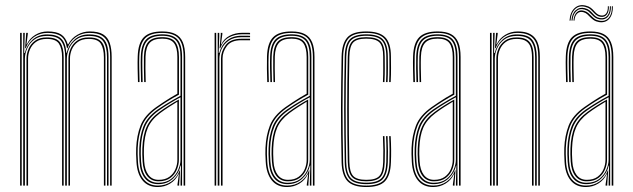

<svg xmlns="http://www.w3.org/2000/svg" viewBox="-20 -729 2485 754"><path d="M412.5 0V-505.2Q412.5 -535.8 405.5 -556.8Q398.5 -577.8 380.9 -588.8Q363.2 -599.8 331.2 -599.8Q300.8 -599.8 277.5 -583Q254.2 -566.2 245.2 -539.8H243Q238.2 -572.5 220.1 -586.1Q202 -599.8 166.5 -599.8Q136.8 -599.8 114.1 -584Q91.5 -568.2 81 -539.8H78.5L83 -600H89.2V-595.8L84 -555.2H85.5Q95.8 -578 118.1 -591.8Q140.5 -605.5 167.2 -605.5Q201.2 -605.5 219.6 -593.9Q238 -582.2 246 -555.2H248Q260.8 -579.2 283.8 -592.4Q306.8 -605.5 332 -605.5Q366.2 -605.5 384.9 -594Q403.5 -582.5 411 -560.1Q418.5 -537.8 418.5 -505.8V0ZM59 0V-600H65.2V0ZM84 0V-499Q84 -517.5 91.9 -536.6Q99.8 -555.8 117.4 -568.9Q135 -582 164.2 -582Q202.8 -582 216.4 -561.9Q230 -541.8 230 -504.2V0H223.8V-504Q223.8 -538.8 211.5 -557.5Q199.2 -576.2 163.8 -576.2Q137.5 -576.2 121.2 -564.4Q105 -552.5 97.6 -534.8Q90.2 -517 90.2 -499.2V0ZM71.2 0V-600H77.2L75 -521.2H77.5Q84.8 -552 107.6 -572.9Q130.5 -593.8 165.8 -593.8Q203.2 -593.8 220.5 -577Q237.8 -560.2 240.5 -521.2H241.8Q249 -552 272.1 -573Q295.2 -594 330.2 -593.8Q360.8 -593.8 377.2 -583.1Q393.8 -572.5 400 -552.8Q406.2 -533 406.2 -505V0H400.2V-504.8Q400.2 -544.8 385.8 -566.4Q371.2 -588 329.2 -588Q298.5 -588 279.4 -573.5Q260.2 -559 251.4 -538.2Q242.5 -517.5 242.5 -498.8V0H236V-504.8Q236 -544.8 221.4 -566.4Q206.8 -588 164.8 -588Q134 -588 114.8 -573.5Q95.5 -559 86.6 -538.2Q77.8 -517.5 77.8 -498.8V0ZM248.8 0V-499Q248.8 -517.5 256.6 -536.6Q264.5 -555.8 282.1 -568.9Q299.8 -582 328.8 -582Q354.8 -582 368.9 -573Q383 -564 388.5 -546.8Q394 -529.5 394 -504.2V0H388V-504Q388 -538.2 376 -557.2Q364 -576.2 328.2 -576.2Q302 -576.2 285.8 -564.4Q269.5 -552.5 262.1 -534.8Q254.8 -517 254.8 -499.2V0Z M701 0V-505Q701 -556 681.5 -577.9Q662 -599.8 617.2 -599.8Q570 -599.8 549.4 -578Q528.8 -556.2 527 -507.5Q526.2 -485 526.8 -458.8Q527.2 -432.5 528 -406.8H521.8Q521 -432.8 520.5 -459.4Q520 -486 520.8 -507.8Q522.5 -560 544.9 -582.8Q567.2 -605.5 617.2 -605.5Q649.5 -605.5 669.1 -595.2Q688.8 -585 698 -563Q707.2 -541 707.2 -505V0ZM602 -11.2Q632.2 -11.2 651.4 -26Q670.5 -40.8 679.6 -61.8Q688.8 -82.8 688.8 -101.2V-347Q670.2 -337.2 646.1 -322.6Q622 -308 602.2 -293.8Q564.2 -266.5 549.6 -231.8Q535 -197 533 -146.5Q532.5 -132.2 532.8 -123.4Q533 -114.5 534 -95Q536.2 -54.2 554.1 -32.8Q572 -11.2 602 -11.2ZM602.5 -17Q574.8 -17 558.5 -37.2Q542.2 -57.5 540 -95.2Q539 -112.5 538.8 -123.1Q538.5 -133.8 539 -146.2Q541 -198.5 555.9 -231.2Q570.8 -264 605.8 -289.5Q622 -301.5 642.9 -314.8Q663.8 -328 682.5 -338.2V-101Q682.5 -82.8 674.6 -63.2Q666.8 -43.8 649.2 -30.4Q631.8 -17 602.5 -17ZM603 -22.8Q629.2 -22.8 645.5 -34.9Q661.8 -47 669.1 -65.1Q676.5 -83.2 676.5 -100.8V-329.5Q661.5 -320.5 643.6 -309Q625.8 -297.5 608.2 -284.5Q574.5 -259 560.8 -227.4Q547 -195.8 545.2 -146.2Q544.8 -133 545 -124.1Q545.2 -115.2 546.2 -95.5Q548.2 -61.5 562.9 -42.1Q577.5 -22.8 603 -22.8ZM599.5 5.5Q560.8 5.5 539.5 -20.9Q518.2 -47.2 515.8 -93.8Q514.8 -111.5 514.5 -123.8Q514.2 -136 514.8 -147.8Q516.8 -196.5 532 -236Q547.2 -275.5 593.2 -308.2Q606.5 -317.5 620.2 -326.6Q634 -335.8 648.1 -344.5Q662.2 -353.2 676.5 -361V-505Q676.5 -542 663.4 -559.6Q650.2 -577.2 617.2 -577.2Q582.5 -577.2 567.6 -560.5Q552.8 -543.8 551.5 -506.8Q550.8 -485.5 551.1 -461.4Q551.5 -437.2 552.2 -406.8H546.2Q545.5 -435.8 545.1 -461.1Q544.8 -486.5 545.2 -506.8Q546.5 -546.5 562.6 -564.8Q578.8 -583 617.2 -583Q653.5 -583 668.1 -564.1Q682.8 -545.2 682.8 -505V-357.2Q659.8 -345 637.5 -331Q615.2 -317 595.8 -303Q552.5 -272 537.6 -234Q522.8 -196 520.8 -147.5Q520.2 -133 520.5 -123.8Q520.8 -114.5 521.8 -94.2Q524.2 -48.8 544.6 -24.5Q565 -0.2 600.2 -0.2Q630.5 -0.2 653.1 -16.4Q675.8 -32.5 685.8 -60.2H687.2L683.5 -7.2V0H677V-4.8L682.5 -44.8H681Q670.2 -21.5 648 -8Q625.8 5.5 599.5 5.5ZM689 0V-15L690.8 -78.8H689.2Q683.2 -50 659.9 -27.9Q636.5 -5.8 601 -5.8Q568 -5.8 549.1 -28.8Q530.2 -51.8 528 -94.5Q527 -112.2 526.8 -123.2Q526.5 -134.2 527 -147.2Q528.8 -194.5 542.8 -231.4Q556.8 -268.2 599.2 -298.8Q613.5 -308.8 629.5 -318.6Q645.5 -328.5 661 -337.5Q676.5 -346.5 688.8 -353V-505Q688.8 -550 672.2 -569.2Q655.8 -588.5 617.2 -588.5Q577 -588.5 558.8 -569.6Q540.5 -550.8 539.2 -507Q538.5 -484.5 539 -458.4Q539.5 -432.2 540.2 -406.8H534Q533.2 -432.8 532.8 -459.4Q532.2 -486 533 -507.2Q534.5 -553.5 553.9 -573.9Q573.2 -594.2 617.2 -594.2Q658.8 -594.2 676.9 -573.5Q695 -552.8 695 -505V0Z M835 0V-600H841V-585L838.8 -521.2H841.2Q849 -552 871.8 -570.4Q894.5 -588.8 929.5 -588.8Q938 -588.8 946.2 -588.6Q954.5 -588.5 962 -588.5V-582.8Q954.5 -582.8 946 -582.9Q937.5 -583 929.2 -583Q898 -583 878.6 -569.6Q859.2 -556.2 850.4 -536.8Q841.5 -517.2 841.5 -498.8V0ZM822.8 0V-600H829V0ZM847.8 0V-499Q847.8 -526.8 866.2 -551.8Q884.8 -576.8 928 -576.8Q936.5 -576.8 945 -576.8Q953.5 -576.8 962 -576.8V-571Q953.5 -571 945 -571Q936.5 -571 928 -571Q888.2 -571 871.1 -548.4Q854 -525.8 854 -499.2V0ZM842.2 -539.8 847 -592.8V-600H853.2V-595.2L847.8 -555.2H849.2Q859.8 -577.8 882.4 -589Q905 -600.2 930.8 -600.2Q938.2 -600.2 945.9 -600.2Q953.5 -600.2 962 -600V-594.2Q954 -594.5 946.2 -594.5Q938.5 -594.5 931 -594.5Q901.2 -594.5 878.2 -581.4Q855.2 -568.2 844.8 -539.8Z M1208.8 0V-505Q1208.8 -556 1189.2 -577.9Q1169.8 -599.8 1125 -599.8Q1077.8 -599.8 1057.1 -578Q1036.5 -556.2 1034.8 -507.5Q1034 -485 1034.5 -458.8Q1035 -432.5 1035.8 -406.8H1029.5Q1028.8 -432.8 1028.2 -459.4Q1027.8 -486 1028.5 -507.8Q1030.2 -560 1052.6 -582.8Q1075 -605.5 1125 -605.5Q1157.2 -605.5 1176.9 -595.2Q1196.5 -585 1205.8 -563Q1215 -541 1215 -505V0ZM1109.8 -11.2Q1140 -11.2 1159.1 -26Q1178.2 -40.8 1187.4 -61.8Q1196.5 -82.8 1196.5 -101.2V-347Q1178 -337.2 1153.9 -322.6Q1129.8 -308 1110 -293.8Q1072 -266.5 1057.4 -231.8Q1042.8 -197 1040.8 -146.5Q1040.2 -132.2 1040.5 -123.4Q1040.8 -114.5 1041.8 -95Q1044 -54.2 1061.9 -32.8Q1079.8 -11.2 1109.8 -11.2ZM1110.2 -17Q1082.5 -17 1066.2 -37.2Q1050 -57.5 1047.8 -95.2Q1046.8 -112.5 1046.5 -123.1Q1046.2 -133.8 1046.8 -146.2Q1048.8 -198.5 1063.6 -231.2Q1078.5 -264 1113.5 -289.5Q1129.8 -301.5 1150.6 -314.8Q1171.5 -328 1190.2 -338.2V-101Q1190.2 -82.8 1182.4 -63.2Q1174.5 -43.8 1157 -30.4Q1139.5 -17 1110.2 -17ZM1110.8 -22.8Q1137 -22.8 1153.2 -34.9Q1169.5 -47 1176.9 -65.1Q1184.2 -83.2 1184.2 -100.8V-329.5Q1169.2 -320.5 1151.4 -309Q1133.5 -297.5 1116 -284.5Q1082.2 -259 1068.5 -227.4Q1054.8 -195.8 1053 -146.2Q1052.5 -133 1052.8 -124.1Q1053 -115.2 1054 -95.5Q1056 -61.5 1070.6 -42.1Q1085.2 -22.8 1110.8 -22.8ZM1107.2 5.5Q1068.5 5.5 1047.2 -20.9Q1026 -47.2 1023.5 -93.8Q1022.5 -111.5 1022.2 -123.8Q1022 -136 1022.5 -147.8Q1024.5 -196.5 1039.8 -236Q1055 -275.5 1101 -308.2Q1114.2 -317.5 1128 -326.6Q1141.8 -335.8 1155.9 -344.5Q1170 -353.2 1184.2 -361V-505Q1184.2 -542 1171.1 -559.6Q1158 -577.2 1125 -577.2Q1090.2 -577.2 1075.4 -560.5Q1060.5 -543.8 1059.2 -506.8Q1058.5 -485.5 1058.9 -461.4Q1059.2 -437.2 1060 -406.8H1054Q1053.2 -435.8 1052.9 -461.1Q1052.5 -486.5 1053 -506.8Q1054.2 -546.5 1070.4 -564.8Q1086.5 -583 1125 -583Q1161.2 -583 1175.9 -564.1Q1190.5 -545.2 1190.5 -505V-357.2Q1167.5 -345 1145.2 -331Q1123 -317 1103.5 -303Q1060.2 -272 1045.4 -234Q1030.5 -196 1028.5 -147.5Q1028 -133 1028.2 -123.8Q1028.5 -114.5 1029.5 -94.2Q1032 -48.8 1052.4 -24.5Q1072.8 -0.2 1108 -0.2Q1138.2 -0.2 1160.9 -16.4Q1183.5 -32.5 1193.5 -60.2H1195L1191.2 -7.2V0H1184.8V-4.8L1190.2 -44.8H1188.8Q1178 -21.5 1155.8 -8Q1133.5 5.5 1107.2 5.5ZM1196.8 0V-15L1198.5 -78.8H1197Q1191 -50 1167.6 -27.9Q1144.2 -5.8 1108.8 -5.8Q1075.8 -5.8 1056.9 -28.8Q1038 -51.8 1035.8 -94.5Q1034.8 -112.2 1034.5 -123.2Q1034.2 -134.2 1034.8 -147.2Q1036.5 -194.5 1050.5 -231.4Q1064.5 -268.2 1107 -298.8Q1121.2 -308.8 1137.2 -318.6Q1153.2 -328.5 1168.8 -337.5Q1184.2 -346.5 1196.5 -353V-505Q1196.5 -550 1180 -569.2Q1163.5 -588.5 1125 -588.5Q1084.8 -588.5 1066.5 -569.6Q1048.2 -550.8 1047 -507Q1046.2 -484.5 1046.8 -458.4Q1047.2 -432.2 1048 -406.8H1041.8Q1041 -432.8 1040.5 -459.4Q1040 -486 1040.8 -507.2Q1042.2 -553.5 1061.6 -573.9Q1081 -594.2 1125 -594.2Q1166.5 -594.2 1184.6 -573.5Q1202.8 -552.8 1202.8 -505V0Z M1418.8 5.5Q1366.8 5.5 1344.8 -17.5Q1322.8 -40.5 1321.5 -91.8Q1320.2 -149.2 1319.6 -201.9Q1319 -254.5 1319.1 -304.6Q1319.2 -354.8 1319.9 -404.9Q1320.5 -455 1321.5 -507.2Q1322.8 -558 1343.9 -581.8Q1365 -605.5 1418.5 -605.5Q1469.2 -605.5 1492.1 -583.1Q1515 -560.8 1515.2 -507.8Q1515.5 -486 1515.6 -461.1Q1515.8 -436.2 1514.2 -406.8H1508.2Q1509.5 -435.5 1509.4 -460.2Q1509.2 -485 1509.2 -507.5Q1508.8 -557.2 1488 -578.5Q1467.2 -599.8 1418.5 -599.8Q1367.5 -599.8 1348.1 -577.4Q1328.8 -555 1327.5 -507Q1326.5 -455 1325.9 -404.2Q1325.2 -353.5 1325.2 -302.5Q1325.2 -251.5 1325.8 -199.2Q1326.2 -147 1327.5 -92Q1328.8 -43.2 1349.1 -21.8Q1369.5 -0.2 1418.8 -0.2Q1466.5 -0.2 1487 -21Q1507.5 -41.8 1509.2 -91.8Q1510 -114 1509.9 -138.1Q1509.8 -162.2 1508.2 -194.5H1514.2Q1515.8 -165.2 1516 -140.1Q1516.2 -115 1515.2 -91.8Q1513.5 -40 1491.9 -17.2Q1470.2 5.5 1418.8 5.5ZM1418.8 -5.8Q1372 -5.8 1353.4 -25.8Q1334.8 -45.8 1333.8 -92Q1332.8 -147 1332.1 -199.5Q1331.5 -252 1331.5 -303.2Q1331.5 -354.5 1332.1 -405.1Q1332.8 -455.8 1333.8 -506.8Q1334.8 -554.5 1353.5 -574.4Q1372.2 -594.2 1418.5 -594.2Q1464.2 -594.2 1483.5 -574.6Q1502.8 -555 1503 -507.5Q1503.2 -488.8 1503.4 -463Q1503.5 -437.2 1502 -406.8H1496Q1497.5 -437.5 1497.2 -463.4Q1497 -489.2 1497 -507.2Q1496.8 -552.8 1479 -570.6Q1461.2 -588.5 1418.5 -588.5Q1375.5 -588.5 1358.1 -570.4Q1340.8 -552.2 1339.8 -506.5Q1338.8 -458 1338.1 -408.2Q1337.5 -358.5 1337.4 -307.1Q1337.2 -255.8 1337.8 -202.4Q1338.2 -149 1339.5 -93Q1340.5 -48 1357.9 -29.8Q1375.2 -11.5 1418.8 -11.5Q1461.2 -11.5 1478.4 -29.4Q1495.5 -47.2 1497 -92.2Q1497.8 -113.8 1497.6 -138.4Q1497.5 -163 1496 -194.5H1502Q1503.5 -159.2 1503.6 -135.5Q1503.8 -111.8 1503 -92.2Q1501.2 -44.8 1482.9 -25.2Q1464.5 -5.8 1418.8 -5.8ZM1418.8 -17Q1378.5 -17 1362.6 -33.8Q1346.8 -50.5 1345.8 -93Q1344.8 -146.8 1344.1 -198.5Q1343.5 -250.2 1343.5 -301.2Q1343.5 -352.2 1344.1 -403.2Q1344.8 -454.2 1345.8 -506.2Q1346.8 -549.2 1362.5 -566.1Q1378.2 -583 1418.5 -583Q1458.8 -583 1474.8 -566.4Q1490.8 -549.8 1490.8 -507.2Q1491 -485 1491.1 -461.1Q1491.2 -437.2 1489.8 -406.8H1483.8Q1485.2 -437.8 1485 -461.6Q1484.8 -485.5 1484.8 -507Q1484.8 -546.8 1470.5 -562Q1456.2 -577.2 1418.5 -577.2Q1380.8 -577.2 1366.8 -561.8Q1352.8 -546.2 1352 -506.2Q1351 -456.8 1350.4 -407.2Q1349.8 -357.8 1349.8 -307Q1349.8 -256.2 1350.2 -203.1Q1350.8 -150 1352 -93Q1352.8 -53.8 1366.8 -38.2Q1380.8 -22.8 1418.8 -22.8Q1455.8 -22.8 1469.6 -37.8Q1483.5 -52.8 1484.8 -92.8Q1485.5 -115 1485.4 -138.9Q1485.2 -162.8 1483.8 -194.5H1489.8Q1491.2 -162 1491.4 -137.6Q1491.5 -113.2 1490.8 -92.8Q1489.5 -49.8 1473.8 -33.4Q1458 -17 1418.8 -17Z M1782.5 0V-505Q1782.5 -556 1763 -577.9Q1743.5 -599.8 1698.8 -599.8Q1651.5 -599.8 1630.9 -578Q1610.2 -556.2 1608.5 -507.5Q1607.8 -485 1608.2 -458.8Q1608.8 -432.5 1609.5 -406.8H1603.2Q1602.5 -432.8 1602 -459.4Q1601.5 -486 1602.2 -507.8Q1604 -560 1626.4 -582.8Q1648.8 -605.5 1698.8 -605.5Q1731 -605.5 1750.6 -595.2Q1770.2 -585 1779.5 -563Q1788.8 -541 1788.8 -505V0ZM1683.5 -11.2Q1713.8 -11.2 1732.9 -26Q1752 -40.8 1761.1 -61.8Q1770.2 -82.8 1770.2 -101.2V-347Q1751.8 -337.2 1727.6 -322.6Q1703.5 -308 1683.8 -293.8Q1645.8 -266.5 1631.1 -231.8Q1616.5 -197 1614.5 -146.5Q1614 -132.2 1614.2 -123.4Q1614.5 -114.5 1615.5 -95Q1617.8 -54.2 1635.6 -32.8Q1653.5 -11.2 1683.5 -11.2ZM1684 -17Q1656.2 -17 1640 -37.2Q1623.8 -57.5 1621.5 -95.2Q1620.5 -112.5 1620.2 -123.1Q1620 -133.8 1620.5 -146.2Q1622.5 -198.5 1637.4 -231.2Q1652.2 -264 1687.2 -289.5Q1703.5 -301.5 1724.4 -314.8Q1745.2 -328 1764 -338.2V-101Q1764 -82.8 1756.1 -63.2Q1748.2 -43.8 1730.8 -30.4Q1713.2 -17 1684 -17ZM1684.5 -22.8Q1710.8 -22.8 1727 -34.9Q1743.2 -47 1750.6 -65.1Q1758 -83.2 1758 -100.8V-329.5Q1743 -320.5 1725.1 -309Q1707.2 -297.5 1689.8 -284.5Q1656 -259 1642.2 -227.4Q1628.5 -195.8 1626.8 -146.2Q1626.2 -133 1626.5 -124.1Q1626.8 -115.2 1627.8 -95.5Q1629.8 -61.5 1644.4 -42.1Q1659 -22.8 1684.5 -22.8ZM1681 5.5Q1642.2 5.5 1621 -20.9Q1599.8 -47.2 1597.2 -93.8Q1596.2 -111.5 1596 -123.8Q1595.8 -136 1596.2 -147.8Q1598.2 -196.5 1613.5 -236Q1628.8 -275.5 1674.8 -308.2Q1688 -317.5 1701.8 -326.6Q1715.5 -335.8 1729.6 -344.5Q1743.8 -353.2 1758 -361V-505Q1758 -542 1744.9 -559.6Q1731.8 -577.2 1698.8 -577.2Q1664 -577.2 1649.1 -560.5Q1634.2 -543.8 1633 -506.8Q1632.2 -485.5 1632.6 -461.4Q1633 -437.2 1633.8 -406.8H1627.8Q1627 -435.8 1626.6 -461.1Q1626.2 -486.5 1626.8 -506.8Q1628 -546.5 1644.1 -564.8Q1660.2 -583 1698.8 -583Q1735 -583 1749.6 -564.1Q1764.2 -545.2 1764.2 -505V-357.2Q1741.2 -345 1719 -331Q1696.8 -317 1677.2 -303Q1634 -272 1619.1 -234Q1604.2 -196 1602.2 -147.5Q1601.8 -133 1602 -123.8Q1602.2 -114.5 1603.2 -94.2Q1605.8 -48.8 1626.1 -24.5Q1646.5 -0.2 1681.8 -0.2Q1712 -0.2 1734.6 -16.4Q1757.2 -32.5 1767.2 -60.2H1768.8L1765 -7.2V0H1758.5V-4.8L1764 -44.8H1762.5Q1751.8 -21.5 1729.5 -8Q1707.2 5.5 1681 5.5ZM1770.5 0V-15L1772.2 -78.8H1770.8Q1764.8 -50 1741.4 -27.9Q1718 -5.8 1682.5 -5.8Q1649.5 -5.8 1630.6 -28.8Q1611.8 -51.8 1609.5 -94.5Q1608.5 -112.2 1608.2 -123.2Q1608 -134.2 1608.5 -147.2Q1610.2 -194.5 1624.2 -231.4Q1638.2 -268.2 1680.8 -298.8Q1695 -308.8 1711 -318.6Q1727 -328.5 1742.5 -337.5Q1758 -346.5 1770.2 -353V-505Q1770.2 -550 1753.8 -569.2Q1737.2 -588.5 1698.8 -588.5Q1658.5 -588.5 1640.2 -569.6Q1622 -550.8 1620.8 -507Q1620 -484.5 1620.5 -458.4Q1621 -432.2 1621.8 -406.8H1615.5Q1614.8 -432.8 1614.2 -459.4Q1613.8 -486 1614.5 -507.2Q1616 -553.5 1635.4 -573.9Q1654.8 -594.2 1698.8 -594.2Q1740.2 -594.2 1758.4 -573.5Q1776.5 -552.8 1776.5 -505V0Z M2093.8 0V-505.2Q2093.8 -526 2090.4 -543.2Q2087 -560.5 2078 -573.1Q2069 -585.8 2052.9 -592.8Q2036.8 -599.8 2011.5 -599.8Q1982 -599.8 1959.4 -584Q1936.8 -568.2 1926.2 -539.8H1923.8L1928.2 -600H1934.5V-595.8L1929.2 -555.2H1930.8Q1941 -578 1963.4 -591.8Q1985.8 -605.5 2012.5 -605.5Q2034.5 -605.5 2049.9 -600.4Q2065.2 -595.2 2075.1 -585.9Q2085 -576.5 2090.4 -564Q2095.8 -551.5 2097.9 -536.6Q2100 -521.8 2100 -505.8V0ZM1904.2 0V-600H1910.5V0ZM1929.2 0V-499Q1929.2 -517.5 1937.1 -536.6Q1945 -555.8 1962.6 -568.9Q1980.2 -582 2009.2 -582Q2029.5 -582 2042.4 -576.5Q2055.2 -571 2062.4 -560.6Q2069.5 -550.2 2072.5 -536Q2075.5 -521.8 2075.5 -504.2V0H2069.2V-504Q2069.2 -525.5 2064.5 -541.6Q2059.8 -557.8 2046.8 -567Q2033.8 -576.2 2009 -576.2Q1982.5 -576.2 1966.4 -564.4Q1950.2 -552.5 1942.9 -534.8Q1935.5 -517 1935.5 -499.2V0ZM1916.5 0V-600H1922.5L1920.2 -521.2H1922.8Q1930 -552 1952.9 -573Q1975.8 -594 2010.8 -593.8Q2056.2 -593.8 2072 -570.1Q2087.8 -546.5 2087.8 -505V0H2081.5V-504.8Q2081.5 -544.8 2066.6 -566.4Q2051.8 -588 2010 -588Q1979 -588 1959.9 -573.5Q1940.8 -559 1931.9 -538.2Q1923 -517.5 1923 -498.8V0Z M2382.2 0V-505Q2382.2 -556 2362.8 -577.9Q2343.2 -599.8 2298.5 -599.8Q2251.2 -599.8 2230.6 -578Q2210 -556.2 2208.2 -507.5Q2207.5 -485 2208 -458.8Q2208.5 -432.5 2209.2 -406.8H2203Q2202.2 -432.8 2201.8 -459.4Q2201.2 -486 2202 -507.8Q2203.8 -560 2226.1 -582.8Q2248.5 -605.5 2298.5 -605.5Q2330.8 -605.5 2350.4 -595.2Q2370 -585 2379.2 -563Q2388.5 -541 2388.5 -505V0ZM2283.2 -11.2Q2313.5 -11.2 2332.6 -26Q2351.8 -40.8 2360.9 -61.8Q2370 -82.8 2370 -101.2V-347Q2351.5 -337.2 2327.4 -322.6Q2303.2 -308 2283.5 -293.8Q2245.5 -266.5 2230.9 -231.8Q2216.2 -197 2214.2 -146.5Q2213.8 -132.2 2214 -123.4Q2214.2 -114.5 2215.2 -95Q2217.5 -54.2 2235.4 -32.8Q2253.2 -11.2 2283.2 -11.2ZM2283.8 -17Q2256 -17 2239.8 -37.2Q2223.5 -57.5 2221.2 -95.2Q2220.2 -112.5 2220 -123.1Q2219.8 -133.8 2220.2 -146.2Q2222.2 -198.5 2237.1 -231.2Q2252 -264 2287 -289.5Q2303.2 -301.5 2324.1 -314.8Q2345 -328 2363.8 -338.2V-101Q2363.8 -82.8 2355.9 -63.2Q2348 -43.8 2330.5 -30.4Q2313 -17 2283.8 -17ZM2284.2 -22.8Q2310.5 -22.8 2326.8 -34.9Q2343 -47 2350.4 -65.1Q2357.8 -83.2 2357.8 -100.8V-329.5Q2342.8 -320.5 2324.9 -309Q2307 -297.5 2289.5 -284.5Q2255.8 -259 2242 -227.4Q2228.2 -195.8 2226.5 -146.2Q2226 -133 2226.2 -124.1Q2226.5 -115.2 2227.5 -95.5Q2229.5 -61.5 2244.1 -42.1Q2258.8 -22.8 2284.2 -22.8ZM2280.8 5.5Q2242 5.5 2220.8 -20.9Q2199.5 -47.2 2197 -93.8Q2196 -111.5 2195.8 -123.8Q2195.5 -136 2196 -147.8Q2198 -196.5 2213.2 -236Q2228.5 -275.5 2274.5 -308.2Q2287.8 -317.5 2301.5 -326.6Q2315.2 -335.8 2329.4 -344.5Q2343.5 -353.2 2357.8 -361V-505Q2357.8 -542 2344.6 -559.6Q2331.5 -577.2 2298.5 -577.2Q2263.8 -577.2 2248.9 -560.5Q2234 -543.8 2232.8 -506.8Q2232 -485.5 2232.4 -461.4Q2232.8 -437.2 2233.5 -406.8H2227.5Q2226.8 -435.8 2226.4 -461.1Q2226 -486.5 2226.5 -506.8Q2227.8 -546.5 2243.9 -564.8Q2260 -583 2298.5 -583Q2334.8 -583 2349.4 -564.1Q2364 -545.2 2364 -505V-357.2Q2341 -345 2318.8 -331Q2296.5 -317 2277 -303Q2233.8 -272 2218.9 -234Q2204 -196 2202 -147.5Q2201.5 -133 2201.8 -123.8Q2202 -114.5 2203 -94.2Q2205.5 -48.8 2225.9 -24.5Q2246.2 -0.2 2281.5 -0.2Q2311.8 -0.2 2334.4 -16.4Q2357 -32.5 2367 -60.2H2368.5L2364.8 -7.2V0H2358.2V-4.8L2363.8 -44.8H2362.2Q2351.5 -21.5 2329.2 -8Q2307 5.5 2280.8 5.5ZM2370.2 0V-15L2372 -78.8H2370.5Q2364.5 -50 2341.1 -27.9Q2317.8 -5.8 2282.2 -5.8Q2249.2 -5.8 2230.4 -28.8Q2211.5 -51.8 2209.2 -94.5Q2208.2 -112.2 2208 -123.2Q2207.8 -134.2 2208.2 -147.2Q2210 -194.5 2224 -231.4Q2238 -268.2 2280.5 -298.8Q2294.8 -308.8 2310.8 -318.6Q2326.8 -328.5 2342.2 -337.5Q2357.8 -346.5 2370 -353V-505Q2370 -550 2353.5 -569.2Q2337 -588.5 2298.5 -588.5Q2258.2 -588.5 2240 -569.6Q2221.8 -550.8 2220.5 -507Q2219.8 -484.5 2220.2 -458.4Q2220.8 -432.2 2221.5 -406.8H2215.2Q2214.5 -432.8 2214 -459.4Q2213.5 -486 2214.2 -507.2Q2215.8 -553.5 2235.1 -573.9Q2254.5 -594.2 2298.5 -594.2Q2340 -594.2 2358.1 -573.5Q2376.2 -552.8 2376.2 -505V0ZM2216.5 -648.2Q2218.8 -681 2236.5 -697.2Q2254.2 -713.5 2280.2 -707Q2292.2 -704.2 2299.8 -698.5Q2307.2 -692.8 2312.6 -686.5Q2318 -680.2 2323.9 -675.2Q2329.8 -670.2 2338.2 -668.5Q2352.8 -665.8 2360.4 -676Q2368 -686.2 2367 -704.5H2371Q2372 -684.2 2363.2 -672.2Q2354.5 -660.2 2337.2 -663.2Q2327.8 -665 2321.5 -670.1Q2315.2 -675.2 2309.6 -681.5Q2304 -687.8 2297 -693.5Q2290 -699.2 2278.5 -702Q2254.5 -708.5 2238.4 -693.1Q2222.2 -677.8 2220.5 -648.2ZM2224.2 -648.2Q2226.2 -676 2241.2 -689.1Q2256.2 -702.2 2277 -696.8Q2288 -694 2295 -688.4Q2302 -682.8 2307.4 -676.4Q2312.8 -670 2319.2 -664.9Q2325.8 -659.8 2336 -658Q2354.8 -654.8 2365.4 -667.8Q2376 -680.8 2375 -704.5H2379Q2380 -678.8 2368 -664.2Q2356 -649.8 2335 -653Q2324 -654.8 2317.1 -659.8Q2310.2 -664.8 2304.5 -671Q2298.8 -677.2 2292.2 -683Q2285.8 -688.8 2275.5 -691.5Q2256.2 -697.2 2243.1 -685Q2230 -672.8 2228.2 -648.2ZM2232.2 -648.2Q2234 -669.8 2245.1 -680.8Q2256.2 -691.8 2273.5 -686.5Q2283.2 -683.8 2289.8 -678.2Q2296.2 -672.8 2302.1 -666.4Q2308 -660 2315.2 -654.9Q2322.5 -649.8 2334 -647.8Q2357.2 -643.5 2370.8 -659.5Q2384.2 -675.5 2382.8 -704.5H2386.8Q2387.5 -673.2 2373.1 -655.9Q2358.8 -638.5 2332.8 -642.2Q2320.5 -644.2 2312.5 -649.5Q2304.5 -654.8 2298.5 -661Q2292.5 -667.2 2286.4 -672.9Q2280.2 -678.5 2271.5 -681Q2257 -685.2 2247.1 -676.1Q2237.2 -667 2236 -648.2Z"/></svg>

Font: Big Shoulders Inline Display ExtraLight
Style: Regular
Weight: 250
Version: Version 2.002